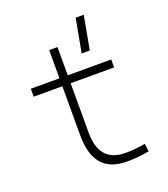

<svg xmlns="http://www.w3.org/2000/svg" viewBox="-144 -887 874 999"><g transform="rotate(-20 293.0 -387.5)"><path d="M386.7 9.8C431.2 9.8 468.8 5.9 510.7 -2L505.4 -45.4C470.7 -39.1 437 -35.2 396.5 -35.2C298.8 -35.2 250.5 -89.8 250.5 -200.2V-473.6H491.2V-517.6H250.5V-673.8H204.6V-517.6H45.9V-473.6H204.6V-200.2C204.6 -60.1 265.1 9.8 386.7 9.8ZM357.4 -599.6H402.3L436.5 -785.2H391.6Z"/></g></svg>

Font: Cascadia Code PL ExtraLight
Style: Regular
Weight: 200
Monospace: yes
Designer: Aaron Bell
Foundry: Saja Typeworks
Version: Version 2404.023